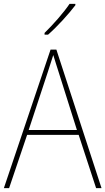

<svg xmlns="http://www.w3.org/2000/svg" viewBox="-20 -971 544 991"><path d="M369 -944V-951H339C308 -905 255 -845 210 -801V-792H228C276 -834 334 -898 369 -944ZM476 0H504L271 -715H241L0 0H27L120 -275H386ZM282 -601 377 -300H128L227 -600C236 -630 246 -657 255 -687C265 -653 274 -627 282 -601Z"/></svg>

Font: Noto Sans Sinhala UI SemiCondensed Thin
Style: Regular
Weight: 100
Width: 4
Designer: Jelle Bosma - Monotype Design Team
Foundry: Monotype Imaging Inc.
Version: Version 2.006